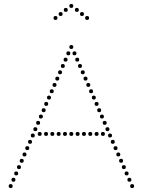

<svg xmlns="http://www.w3.org/2000/svg" viewBox="-20 -938 722 972"><path d="M312 -626Q302 -626 302 -636Q302 -646 312 -646Q322 -646 322 -636Q322 -626 312 -626ZM298 -594Q288 -594 288 -604Q288 -614 298 -614Q308 -614 308 -604Q308 -594 298 -594ZM341 -690Q331 -690 331 -700Q331 -710 341 -710Q351 -710 351 -700Q351 -690 341 -690ZM256 -498Q246 -498 246 -508Q246 -518 256 -518Q266 -518 266 -508Q266 -498 256 -498ZM242 -466Q232 -466 232 -476Q232 -486 242 -486Q252 -486 252 -476Q252 -466 242 -466ZM284 -562Q274 -562 274 -572Q274 -582 284 -582Q294 -582 294 -572Q294 -562 284 -562ZM270 -530Q260 -530 260 -540Q260 -550 270 -550Q280 -550 280 -540Q280 -530 270 -530ZM201 -370Q191 -370 191 -380Q191 -390 201 -390Q211 -390 211 -380Q211 -370 201 -370ZM187 -338Q177 -338 177 -348Q177 -358 187 -358Q197 -358 197 -348Q197 -338 187 -338ZM228 -434Q218 -434 218 -444Q218 -454 228 -454Q238 -454 238 -444Q238 -434 228 -434ZM214 -402Q204 -402 204 -412Q204 -422 214 -422Q224 -422 224 -412Q224 -402 214 -402ZM173 -306Q163 -306 163 -316Q163 -326 173 -326Q183 -326 183 -316Q183 -306 173 -306ZM159 -274Q149 -274 149 -284Q149 -294 159 -294Q169 -294 169 -284Q169 -274 159 -274ZM326 -658Q316 -658 316 -668Q316 -678 326 -678Q336 -678 336 -668Q336 -658 326 -658ZM132 -210Q122 -210 122 -220Q122 -230 132 -230Q142 -230 142 -220Q142 -210 132 -210ZM118 -178Q108 -178 108 -188Q108 -198 118 -198Q128 -198 128 -188Q128 -178 118 -178ZM76 -82Q66 -82 66 -92Q66 -102 76 -102Q86 -102 86 -92Q86 -82 76 -82ZM62 -50Q52 -50 52 -60Q52 -70 62 -70Q72 -70 72 -60Q72 -50 62 -50ZM104 -146Q94 -146 94 -156Q94 -166 104 -166Q114 -166 114 -156Q114 -146 104 -146ZM90 -114Q80 -114 80 -124Q80 -134 90 -134Q100 -134 100 -124Q100 -114 90 -114ZM48 -18Q38 -18 38 -28Q38 -38 48 -38Q58 -38 58 -28Q58 -18 48 -18ZM34 14Q24 14 24 4Q24 -6 34 -6Q44 -6 44 4Q44 14 34 14ZM146 -242Q136 -242 136 -252Q136 -262 146 -262Q156 -262 156 -252Q156 -242 146 -242ZM181 -250Q171 -250 171 -260Q171 -270 181 -270Q191 -270 191 -260Q191 -250 181 -250ZM213 -250Q203 -250 203 -260Q203 -270 213 -270Q223 -270 223 -260Q223 -250 213 -250ZM245 -250Q235 -250 235 -260Q235 -270 245 -270Q255 -270 255 -260Q255 -250 245 -250ZM277 -250Q267 -250 267 -260Q267 -270 277 -270Q287 -270 287 -260Q287 -250 277 -250ZM309 -250Q299 -250 299 -260Q299 -270 309 -270Q319 -270 319 -260Q319 -250 309 -250ZM341 -250Q331 -250 331 -260Q331 -270 341 -270Q351 -270 351 -260Q351 -250 341 -250ZM373 -250Q363 -250 363 -260Q363 -270 373 -270Q383 -270 383 -260Q383 -250 373 -250ZM405 -250Q395 -250 395 -260Q395 -270 405 -270Q415 -270 415 -260Q415 -250 405 -250ZM437 -250Q427 -250 427 -260Q427 -270 437 -270Q447 -270 447 -260Q447 -250 437 -250ZM469 -250Q459 -250 459 -260Q459 -270 469 -270Q479 -270 479 -260Q479 -250 469 -250ZM501 -250Q491 -250 491 -260Q491 -270 501 -270Q511 -270 511 -260Q511 -250 501 -250ZM371 -626Q361 -626 361 -636Q361 -646 371 -646Q381 -646 381 -636Q381 -626 371 -626ZM385 -594Q375 -594 375 -604Q375 -614 385 -614Q395 -614 395 -604Q395 -594 385 -594ZM427 -498Q417 -498 417 -508Q417 -518 427 -518Q437 -518 437 -508Q437 -498 427 -498ZM441 -466Q431 -466 431 -476Q431 -486 441 -486Q451 -486 451 -476Q451 -466 441 -466ZM399 -562Q389 -562 389 -572Q389 -582 399 -582Q409 -582 409 -572Q409 -562 399 -562ZM413 -530Q403 -530 403 -540Q403 -550 413 -550Q423 -550 423 -540Q423 -530 413 -530ZM482 -370Q472 -370 472 -380Q472 -390 482 -390Q492 -390 492 -380Q492 -370 482 -370ZM496 -338Q486 -338 486 -348Q486 -358 496 -358Q506 -358 506 -348Q506 -338 496 -338ZM455 -434Q445 -434 445 -444Q445 -454 455 -454Q465 -454 465 -444Q465 -434 455 -434ZM469 -402Q459 -402 459 -412Q459 -422 469 -422Q479 -422 479 -412Q479 -402 469 -402ZM510 -306Q500 -306 500 -316Q500 -326 510 -326Q520 -326 520 -316Q520 -306 510 -306ZM524 -274Q514 -274 514 -284Q514 -294 524 -294Q534 -294 534 -284Q534 -274 524 -274ZM357 -658Q347 -658 347 -668Q347 -678 357 -678Q367 -678 367 -668Q367 -658 357 -658ZM551 -210Q541 -210 541 -220Q541 -230 551 -230Q561 -230 561 -220Q561 -210 551 -210ZM565 -178Q555 -178 555 -188Q555 -198 565 -198Q575 -198 575 -188Q575 -178 565 -178ZM607 -82Q597 -82 597 -92Q597 -102 607 -102Q617 -102 617 -92Q617 -82 607 -82ZM621 -50Q611 -50 611 -60Q611 -70 621 -70Q631 -70 631 -60Q631 -50 621 -50ZM579 -146Q569 -146 569 -156Q569 -166 579 -166Q589 -166 589 -156Q589 -146 579 -146ZM593 -114Q583 -114 583 -124Q583 -134 593 -134Q603 -134 603 -124Q603 -114 593 -114ZM635 -18Q625 -18 625 -28Q625 -38 635 -38Q645 -38 645 -28Q645 -18 635 -18ZM649 14Q639 14 639 4Q639 -6 649 -6Q659 -6 659 4Q659 14 649 14ZM537 -242Q527 -242 527 -252Q527 -262 537 -262Q547 -262 547 -252Q547 -242 537 -242ZM341 -898Q331 -898 331 -908Q331 -918 341 -918Q351 -918 351 -908Q351 -898 341 -898ZM369 -878Q359 -878 359 -888Q359 -898 369 -898Q379 -898 379 -888Q379 -878 369 -878ZM395 -857Q385 -857 385 -867Q385 -877 395 -877Q405 -877 405 -867Q405 -857 395 -857ZM421 -837Q411 -837 411 -847Q411 -857 421 -857Q431 -857 431 -847Q431 -837 421 -837ZM313 -878Q303 -878 303 -888Q303 -898 313 -898Q323 -898 323 -888Q323 -878 313 -878ZM287 -857Q277 -857 277 -867Q277 -877 287 -877Q297 -877 297 -867Q297 -857 287 -857ZM261 -837Q251 -837 251 -847Q251 -857 261 -857Q271 -857 271 -847Q271 -837 261 -837Z"/></svg>

Font: Raleway Dots 
Style: Regular
Weight: 400
Version: Version 1.000